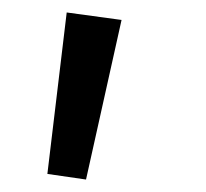

<svg xmlns="http://www.w3.org/2000/svg" viewBox="-20 -165 331 308"><path d="M118 123 56 114 87 -145 175 -133Z"/></svg>

Font: FiraGO Book
Style: Regular
Weight: 350
Designer: bBox Type
Foundry: bBox Type GmbH
Version: Version 1.001;PS 001.001;hotconv 1.0.88;makeotf.lib2.5.64775